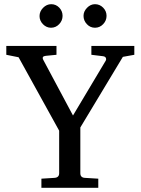

<svg xmlns="http://www.w3.org/2000/svg" viewBox="-20 -888 665 908"><path d="M483.9 -813Q483.9 -790.5 467.8 -773.7Q451.7 -756.8 429.2 -756.8Q406.7 -756.8 390.9 -773.7Q375 -790.5 375 -813Q375 -834 391.6 -851.1Q408.2 -868.2 429.2 -868.2Q451.7 -868.2 467.8 -851.8Q483.9 -835.4 483.9 -813ZM275.9 -813Q275.9 -790.5 259.8 -773.7Q243.7 -756.8 221.2 -756.8Q199.7 -756.8 183.3 -773.4Q167 -790 167 -812Q167 -834 183.8 -851.1Q200.7 -868.2 222.2 -868.2Q244.6 -868.2 260.3 -851.8Q275.9 -835.4 275.9 -813ZM615.2 -628.9 561 -619.1 359.9 -285.2V-68.8Q359.9 -48.3 380.9 -46.9L444.8 -43V0H175.8V-43L237.8 -46.9Q259.8 -48.3 259.8 -68.8V-270L67.9 -617.2L9.8 -628.9V-670.9H247.1V-628.9L196.8 -624Q175.3 -622.1 185.1 -604L325.2 -341.8L480 -601.1Q481.9 -604.5 481.9 -607.9Q481.9 -620.1 467.8 -622.1L412.1 -628.9V-670.9H615.2Z"/></svg>

Font: Ezra SIL
Style: Regular
Weight: 400
Designer: Development by SIL's NRSI team. OpenType tables by Ralph Hancock ( hancock@dircon.co.uk )
Foundry: SIL International, Version 2.51: 2007
Version: Version 2.51, 2007